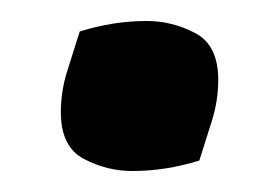

<svg xmlns="http://www.w3.org/2000/svg" viewBox="-20 -409 266 183"><path d="M170 -256Q138 -246 106 -246Q82 -246 60 -257.5Q38 -269 38 -302Q38 -322 44 -341Q50 -360 56 -379Q88 -389 120 -389Q144 -389 166 -377.5Q188 -366 188 -333Q188 -313 182 -294Q176 -275 170 -256Z"/></svg>

Font: Merienda Medium
Style: Regular
Weight: 500
Designer: Eduardo Rodriguez Tunni
Foundry: Eduardo Rodriguez Tunni
Version: Version 2.001; ttfautohint (v1.8.4.7-5d5b)